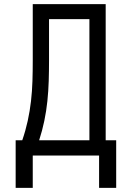

<svg xmlns="http://www.w3.org/2000/svg" viewBox="-20 -755 640 932"><path d="M56 157V-74H88Q104 -120 114.5 -168Q125 -216 130.5 -264.5Q136 -313 137.5 -361.5Q139 -410 139 -459V-735H493V-74H544V157H461V0H139V157ZM170 -74H414V-662H218V-459Q218 -411 216.5 -362Q215 -313 210 -264.5Q205 -216 195 -168Q185 -120 170 -74Z"/></svg>

Font: Iosevka Extended
Style: Regular
Weight: 400
Width: 7
Monospace: yes
Designer: Belleve Invis
Foundry: Belleve Invis
Version: Version 32.5.0; ttfautohint (v1.8.4)